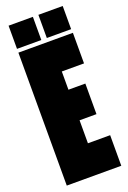

<svg xmlns="http://www.w3.org/2000/svg" viewBox="-160 -896 635 950"><g transform="rotate(-20 157.5 -421.0)"><path d="M146 -720V-842H18V-720ZM303 -720V-842H175V-720ZM188 -539H305V-700H18V0H305V-161H188V-282H277V-443H188Z"/></g></svg>

Font: Queering Heavy
Style: Bold
Weight: 900
Designer: Adam Naccarato
Foundry: adamnac
Version: Version 2.000;hotconv 1.0.109;makeotfexe 2.5.65596